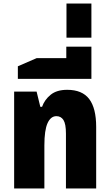

<svg xmlns="http://www.w3.org/2000/svg" viewBox="-20 -1066 618 1086"><path d="M60 0V-548H187L208 -462H218Q232 -502 266.5 -530Q301 -558 360 -558Q445 -558 484.5 -506Q524 -454 524 -348V0H353V-310Q353 -365 339 -387Q325 -409 299 -409Q267 -409 249 -369.5Q231 -330 231 -243V0Z M81 -620V-691L187 -737H355V-802H497V-620Z M356 -853V-1046H497V-853Z"/></svg>

Font: Noto Sans Thai Cond Blk
Style: Regular
Weight: 900
Width: 3
Designer: Monotype Design Team
Foundry: Monotype Imaging Inc.
Version: Version 2.002; ttfautohint (v1.8.4.7-5d5b)